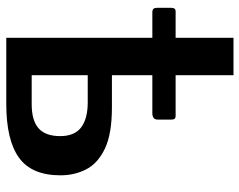

<svg xmlns="http://www.w3.org/2000/svg" viewBox="-98 -684 782 627"><g transform="rotate(90 293.5 -371.0)"><path d="M104 0V-742H226V-345H331Q418 -345 466 -322Q514 -299 533.5 -261Q553 -223 553 -177Q553 -83 495.5 -41.5Q438 0 320 0ZM226 -83H321Q374 -83 399.5 -105.5Q425 -128 425 -176Q425 -223 396.5 -244.5Q368 -266 315 -266H226ZM371 -540V-494Q371 -477 350 -477H21Q12 -477 9 -481Q6 -485 6 -493V-538Q6 -553 17 -553H360Q371 -553 371 -540Z"/></g></svg>

Font: Libre Franklin SemiBold
Style: Regular
Weight: 600
Designer: Pablo Impallari, Rodrigo Fuenzalida, Nhung Nguyen
Foundry: Impallari Type
Version: Version 3.000